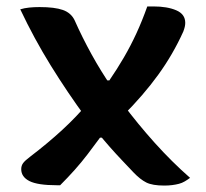

<svg xmlns="http://www.w3.org/2000/svg" viewBox="-20 -566 640 597"><path d="M43 -537Q56 -541 71 -542.5Q86 -544 103 -544Q150 -544 175.5 -535Q201 -526 212 -503Q236 -449 265 -396.5Q294 -344 327 -296L361 -244Q408 -181 461 -122Q514 -63 571 -13Q563 -7 554.5 -2Q546 3 536.5 5.5Q527 8 515.5 9.5Q504 11 491 11Q454 11 435 1.5Q416 -8 395 -30Q378 -48 359 -68Q340 -88 321.5 -109Q303 -130 286 -151L248 -199Q190 -278 138 -362Q86 -446 43 -537ZM255 -247 331 -138H291Q272 -112 252.5 -86.5Q233 -61 212 -37.5Q191 -14 167 10H157Q97 10 71.5 -3Q46 -16 46 -40Q46 -51 52 -59Q58 -67 74 -79Q129 -121 173.5 -162Q218 -203 255 -247ZM457 -546Q500 -546 528 -534Q556 -522 556 -495Q556 -489 554.5 -482.5Q553 -476 550 -468Q518 -397 472 -333.5Q426 -270 362 -206L292 -316H320Q344 -351 365 -387Q386 -423 404 -462Q422 -501 438 -546Z"/></svg>

Font: Recursive Casual SemiBold
Style: Regular
Weight: 600
Version: Version 1.047